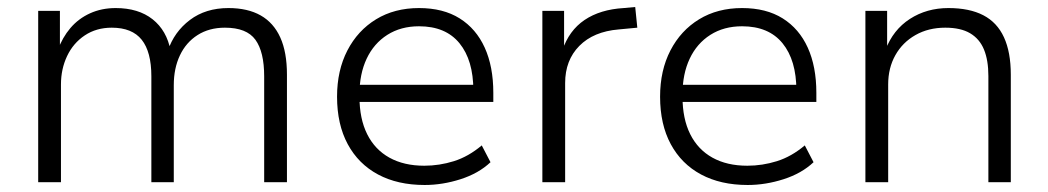

<svg xmlns="http://www.w3.org/2000/svg" viewBox="-20 -520 2990 548"><path d="M89 0V-489H151V-377H145Q158 -413 181 -440Q204 -467 237 -482Q270 -497 310 -497Q375 -497 415.5 -465Q456 -433 467 -375H459Q477 -429 522 -463Q567 -497 632 -497Q687 -497 724 -476Q761 -455 780 -413Q799 -371 799 -307V0H734V-302Q734 -372 709 -406.5Q684 -441 622 -441Q577 -441 544 -420Q511 -399 493.5 -362Q476 -325 476 -277V0H412V-302Q412 -372 384.5 -406.5Q357 -441 299 -441Q255 -441 222 -419Q189 -397 171.5 -360Q154 -323 154 -279V0Z M1192 8Q1115 8 1059 -22Q1003 -52 972.5 -108.5Q942 -165 942 -244Q942 -319 971.5 -376Q1001 -433 1053.5 -465Q1106 -497 1176 -497Q1245 -497 1292 -467.5Q1339 -438 1363.5 -384Q1388 -330 1388 -255V-229H989V-278H1350L1331 -262Q1331 -348 1291.5 -396.5Q1252 -445 1176 -445Q1124 -445 1085.5 -420.5Q1047 -396 1026.5 -352.5Q1006 -309 1006 -251V-244Q1006 -181 1028 -137Q1050 -93 1091.5 -70Q1133 -47 1191 -47Q1234 -47 1275.5 -60Q1317 -73 1355 -105L1380 -57Q1346 -25 1294.5 -8.5Q1243 8 1192 8Z M1528 0V-489H1590V-376H1585Q1604 -433 1648.5 -463Q1693 -493 1760 -497L1793 -500L1799 -441L1746 -436Q1674 -430 1633.5 -389Q1593 -348 1593 -283V0Z M2114 8Q2037 8 1981 -22Q1925 -52 1894.5 -108.5Q1864 -165 1864 -244Q1864 -319 1893.5 -376Q1923 -433 1975.5 -465Q2028 -497 2098 -497Q2167 -497 2214 -467.5Q2261 -438 2285.5 -384Q2310 -330 2310 -255V-229H1911V-278H2272L2253 -262Q2253 -348 2213.5 -396.5Q2174 -445 2098 -445Q2046 -445 2007.5 -420.5Q1969 -396 1948.5 -352.5Q1928 -309 1928 -251V-244Q1928 -181 1950 -137Q1972 -93 2013.5 -70Q2055 -47 2113 -47Q2156 -47 2197.5 -60Q2239 -73 2277 -105L2302 -57Q2268 -25 2216.5 -8.5Q2165 8 2114 8Z M2450 0V-489H2512V-377H2507Q2529 -435 2577 -466Q2625 -497 2687 -497Q2747 -497 2786.5 -476.5Q2826 -456 2845.5 -413.5Q2865 -371 2865 -307V0H2801V-303Q2801 -348 2788.5 -378.5Q2776 -409 2749 -425Q2722 -441 2678 -441Q2630 -441 2593 -420Q2556 -399 2535.5 -362.5Q2515 -326 2515 -279V0Z"/></svg>

Font: Nunito Sans 10pt Light
Style: Regular
Weight: 300
Designer: Vernon Adams
Foundry: Vernon Adams
Version: Version 3.101;gftools[0.9.27]